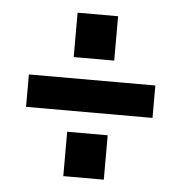

<svg xmlns="http://www.w3.org/2000/svg" viewBox="-41 -549 513 543"><g transform="rotate(5 215.5 -277.0)"><path d="M158 -383V-509H273V-383ZM36 -231V-323H395V-231ZM158 -45V-171H273V-45Z"/></g></svg>

Font: Cabin Condensed
Style: Bold
Weight: 700
Width: 3
Designer: Pablo Impallari
Foundry: Pablo Impallari. http://www.impallari.com Igino Marini. http://www.ikern.com
Version: Version 3.001; ttfautohint (v1.8.3)